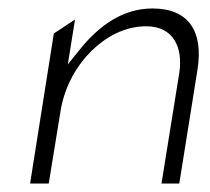

<svg xmlns="http://www.w3.org/2000/svg" viewBox="-20 -448 495 453"><path d="M51 -15H95L123 -187C133 -247 163 -296 197 -329C228 -359 272 -386 325 -386C390 -386 412 -335 403 -276L361 -15H403L446 -284C460 -373 426 -428 340 -428C269 -428 215 -387 173 -337L140 -296L157 -402L107 -369Z"/></svg>

Font: Charger Sport
Style: HLObl
Weight: 100
Designer: Jasper
Foundry: Cannot Into Space Fonts
Version: Version 1.1